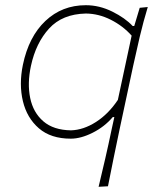

<svg xmlns="http://www.w3.org/2000/svg" viewBox="-20 -524 625 738"><path d="M359 194Q372.5 137.5 384.8 84.5Q397 31.5 409.5 -28.5L419.5 -74H413.5Q381.5 -36.5 336.2 -13.8Q291 9 252 9Q175.5 9 129.5 -30.8Q83.5 -70.5 68 -135.2Q52.5 -200 68 -275Q90.5 -383 154.5 -443.5Q218.5 -504 310 -504Q362 -504 411.5 -479.5Q461 -455 490 -424H496L517 -494L548 -497Q531 -441 517.2 -382.8Q503.5 -324.5 492 -271.5L440 -28.5Q427.5 31 416.8 83.2Q406 135.5 395 192ZM253 -23Q301 -24.5 349 -55.2Q397 -86 433 -140L486 -387Q452.5 -424.5 406 -448Q359.5 -471.5 310 -472Q219.5 -470 168.8 -414.5Q118 -359 99 -271Q84.5 -203.5 96 -147.5Q107.5 -91.5 146.5 -57.8Q185.5 -24 253 -23Z"/></svg>

Font: Commissioner Flair Thin
Style: Italic
Weight: 100
Italic angle: -12°
Designer: Kostas Bartsokas
Foundry: Kostas Bartsokas
Version: Version 1.000; ttfautohint (v1.8.3)